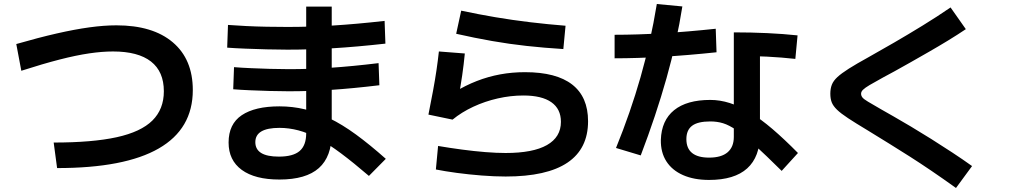

<svg xmlns="http://www.w3.org/2000/svg" viewBox="-20 -836 5040 955"><path d="M247 -127Q440 -127 560.5 -153.5Q681 -180 738 -236.5Q795 -293 795 -382Q795 -480 731 -530Q667 -580 542 -580Q488 -580 423.5 -570.5Q359 -561 277 -540Q195 -519 86 -484L61 -617Q172 -649 262 -669.5Q352 -690 425 -700Q498 -710 559 -710Q740 -710 839.5 -625.5Q939 -541 939 -388Q939 -195 769.5 -97.5Q600 0 264 0Z M1370 57Q1248 57 1182.5 9Q1117 -39 1117 -127Q1117 -219 1182.5 -263Q1248 -307 1370 -307Q1435 -307 1495.5 -292.5Q1556 -278 1619 -247.5Q1682 -217 1750.5 -167Q1819 -117 1899 -46L1815 39Q1738 -27 1676.5 -73Q1615 -119 1563.5 -147Q1512 -175 1464.5 -187.5Q1417 -200 1370 -200Q1250 -200 1250 -129Q1250 -57 1367 -57Q1438 -57 1470.5 -85Q1503 -113 1503 -173V-803H1630V-173Q1630 -57 1566 0Q1502 57 1370 57ZM1409 -589Q1360 -589 1306 -590.5Q1252 -592 1201 -594Q1150 -596 1110 -599L1114 -712Q1154 -709 1204 -706.5Q1254 -704 1307.5 -703Q1361 -702 1410 -702Q1521 -702 1635.5 -709Q1750 -716 1893 -732L1897 -619Q1753 -603 1637 -596Q1521 -589 1409 -589ZM1416 -382Q1370 -382 1320.5 -383.5Q1271 -385 1224 -387Q1177 -389 1140 -392L1144 -502Q1181 -499 1227 -497Q1273 -495 1322 -493.5Q1371 -492 1417 -492Q1519 -492 1625 -499Q1731 -506 1863 -522L1867 -412Q1734 -396 1627 -389Q1520 -382 1416 -382Z M2495 42Q2440 42 2376 37Q2312 32 2252.5 24Q2193 16 2148 7L2159 -110Q2218 -100 2278 -92Q2338 -84 2394 -79.5Q2450 -75 2495 -75Q2631 -75 2700.5 -114.5Q2770 -154 2770 -230Q2770 -294 2722.5 -327.5Q2675 -361 2583 -361Q2520 -361 2456 -346.5Q2392 -332 2334 -305Q2276 -278 2231 -241L2111 -266Q2124 -331 2134 -385Q2144 -439 2151 -486.5Q2158 -534 2163 -580L2292 -570Q2287 -517 2279 -461.5Q2271 -406 2260 -350L2241 -378Q2295 -411 2351.5 -433Q2408 -455 2467.5 -466Q2527 -477 2591 -477Q2747 -477 2826 -415.5Q2905 -354 2905 -233Q2905 -96 2802.5 -27Q2700 42 2495 42ZM2782 -592Q2686 -598 2599.5 -607.5Q2513 -617 2427.5 -632Q2342 -647 2249 -668L2274 -783Q2358 -765 2443.5 -750.5Q2529 -736 2617 -725.5Q2705 -715 2793 -708Z M3507 59Q3432 59 3377.5 35Q3323 11 3294.5 -33.5Q3266 -78 3267 -140Q3270 -237 3333 -288Q3396 -339 3513 -339Q3561 -339 3610 -323.5Q3659 -308 3711.5 -276Q3764 -244 3822.5 -194Q3881 -144 3949 -75L3868 14Q3788 -65 3734.5 -114Q3681 -163 3643.5 -188.5Q3606 -214 3576.5 -223Q3547 -232 3513 -232Q3451 -232 3422.5 -210.5Q3394 -189 3394 -144Q3394 -98 3422.5 -75Q3451 -52 3507 -52Q3568 -52 3599 -78.5Q3630 -105 3630 -155V-675Q3805 -675 3947 -660L3936 -543Q3802 -558 3644 -558L3760 -643V-168Q3760 -56 3696.5 1.5Q3633 59 3507 59ZM3044 -100Q3116 -277 3166 -452Q3216 -627 3247 -816L3374 -804Q3347 -631 3295 -446.5Q3243 -262 3167 -63ZM3037 -663Q3259 -663 3540 -693L3544 -576Q3260 -546 3037 -546Z M4735 99Q4668 51 4612 13Q4556 -25 4505 -57.5Q4454 -90 4403 -121.5Q4352 -153 4295 -188Q4235 -224 4198.5 -248Q4162 -272 4143 -290.5Q4124 -309 4117 -327Q4110 -345 4110 -370Q4110 -395 4117.5 -414.5Q4125 -434 4145 -452.5Q4165 -471 4202 -494.5Q4239 -518 4299 -551Q4358 -584 4427 -624Q4496 -664 4568.5 -708.5Q4641 -753 4708 -799L4784 -691Q4744 -664 4696.5 -635Q4649 -606 4601 -578.5Q4553 -551 4509 -526Q4465 -501 4429.5 -481.5Q4394 -462 4373 -451Q4329 -427 4305.5 -413Q4282 -399 4272.5 -389.5Q4263 -380 4263 -370Q4263 -360 4269.5 -351.5Q4276 -343 4297 -330.5Q4318 -318 4363 -292Q4386 -279 4424.5 -257Q4463 -235 4511 -206.5Q4559 -178 4611.5 -145Q4664 -112 4716.5 -77.5Q4769 -43 4815 -10Z"/></svg>

Font: M PLUS 2 Thin
Style: Bold
Weight: 700
Version: Version 1.001